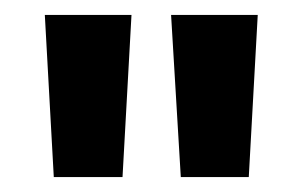

<svg xmlns="http://www.w3.org/2000/svg" viewBox="-20 -775 405 257"><path d="M222 -538 209 -755H325L313 -538ZM52 -538 40 -755H156L144 -538Z"/></svg>

Font: DM Sans 16pt
Style: Bold
Weight: 700
Version: Version 4.004;gftools[0.9.30]